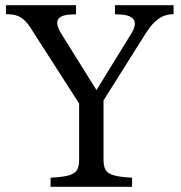

<svg xmlns="http://www.w3.org/2000/svg" viewBox="-20 -720 698 740"><path d="M175 0V-35L201 -37Q237 -40 255 -47.5Q273 -55 279 -69Q285 -83 285 -105V-321L111 -592Q93 -622 79 -637Q65 -652 50 -658Q35 -664 14 -665H3V-700H273V-665L252 -664Q213 -662 203.5 -644.5Q194 -627 215 -592L373 -339H331L485 -589Q507 -624 496 -643Q485 -662 444 -664L423 -665V-700H649V-665H639Q613 -663 590 -647Q567 -631 542 -592L379 -333V-105Q379 -83 385 -69Q391 -55 409.5 -47.5Q428 -40 463 -37L489 -35V0Z"/></svg>

Font: Hedvig Letters Serif 18pt
Style: Regular
Weight: 400
Designer: Alexander Örn & Tor Weibull
Foundry: Kanon Foundry
Version: Version 1.000